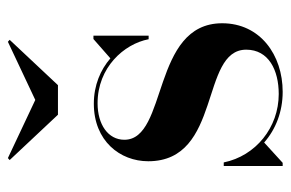

<svg xmlns="http://www.w3.org/2000/svg" viewBox="-145 -582 737 487"><g transform="rotate(-90 223.5 -338.5)"><path d="M213.5 -617.5 66 -687 61 -682.5 176 -560H251L366 -682.5L361 -687ZM54 10 105.5 -37C139 -7.5 184 10 234 10C327.5 10 408 -47 408 -143.5C408 -323 112.5 -281 112.5 -391.5C112.5 -433 151.5 -459.5 205 -459.5C296 -459.5 355.5 -392.5 367.5 -330H376.5V-470H368L319 -427C290 -452 251 -469 204 -469C109.5 -469 58 -402.5 58 -331C58 -143.5 341 -200.5 341 -82.5C341 -25.5 289 0 228.5 0C143.5 0 71.5 -58.5 55 -139.5H46V10Z"/></g></svg>

Font: Bodoni* 24pt Medium
Style: Regular
Weight: 500
Version: Version 2.3